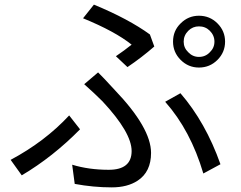

<svg xmlns="http://www.w3.org/2000/svg" viewBox="-20 -781 1040 830"><path d="M794 -555Q813 -535 840 -535Q868 -535 887 -555Q907 -574 907 -601Q907 -628 887 -648Q868 -667 840 -667Q813 -667 794 -648Q774 -628 774 -601Q774 -574 794 -555ZM761 -680Q794 -713 840 -713Q887 -713 920 -680Q953 -647 953 -601Q953 -555 920 -522Q887 -489 840 -489Q794 -489 761 -522Q728 -555 728 -601Q728 -648 761 -680ZM481 -538Q518 -563 549 -588Q478 -645 339 -702L386 -761Q536 -699 628 -632L647 -580Q592 -532 531 -491ZM292 -69Q364 -47 450 -47Q549 -47 549 -128Q549 -208 423 -343Q389 -377 344 -417L404 -468Q422 -451 476 -392Q633 -228 633 -120Q633 -38 575 0Q531 29 463 29Q384 29 303 14ZM859 -31Q804 -217 694 -341L760 -378Q869 -252 933 -71ZM326 -222Q209 -103 74 -23L26 -90Q174 -169 279 -282Z"/></svg>

Font: 思源黑体R
Style: Regular
Weight: 400
Designer: Ryoko NISHIZUKA  (kana & ideographs); Paul D. Hunt (Latin, Greek & Cyrillic); Wenlong ZHANG  (bopomofo); Sandoll Communi
Foundry: Adobe Systems Incorporated
Version: Version 1.00 June 24, 2014, initial release